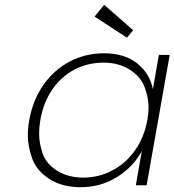

<svg xmlns="http://www.w3.org/2000/svg" viewBox="-20 -772 727 800"><path d="M102 -272Q117 -356 161.5 -419Q206 -482 271.5 -516Q337 -550 413 -550Q499 -550 551.5 -508Q604 -466 617 -401L642 -543H687L591 0H546L571 -143Q536 -77 468 -34.5Q400 8 315 8Q239 8 185.5 -26.5Q132 -61 114 -112Q96 -163 96 -208Q96 -238 102 -272ZM594 -272Q599 -300 599 -325Q599 -364 583 -408Q567 -452 521 -481.5Q475 -511 412 -511Q346 -511 291 -482.5Q236 -454 198.5 -400Q161 -346 148 -272Q143 -241 143 -214Q143 -176 157.5 -133Q172 -90 217.5 -61Q263 -32 328 -32Q391 -32 447.5 -61.5Q504 -91 542.5 -145.5Q581 -200 594 -272ZM374 -703 414 -752 535 -646 509 -615Z"/></svg>

Font: Fz Poppins ExtLt
Style: Italic
Weight: 200
Italic angle: -10°
Designer: Ninad Kale (Devanagari), Jonny Pinhorn (Latin)
Foundry: Indian Type Foundry
Version: Vit hóa bi Vntype.Com & FontZin.Com